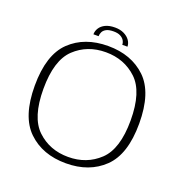

<svg xmlns="http://www.w3.org/2000/svg" viewBox="-125 -807 894 925"><g transform="rotate(20 321.5 -344.0)"><path d="M310 4.5Q429.5 4.5 503.5 -66.8Q577.5 -138 577.5 -296Q577.5 -455 503.5 -525.8Q429.5 -596.5 310 -596.5Q190 -596.5 116 -525.8Q42 -455 42 -296Q42 -138 116 -66.8Q190 4.5 310 4.5ZM310 -28Q215 -28 150.8 -88.8Q86.5 -149.5 86.5 -296Q86.5 -443 150.8 -503.8Q215 -564.5 310 -564.5Q404.5 -564.5 469 -503.8Q533.5 -443 533.5 -296Q533.5 -149.5 469 -88.8Q404.5 -28 310 -28ZM310.5 -691.5Q281 -691.5 261.5 -682Q242 -672.5 232.5 -657.2Q223 -642 223 -625H249.5Q249.5 -636 254.8 -646.8Q260 -657.5 273.2 -664.5Q286.5 -671.5 310.5 -671.5Q332 -671.5 345.2 -664.5Q358.5 -657.5 364.8 -646.8Q371 -636 371 -625H397.5Q397.5 -642 386.8 -657.2Q376 -672.5 356.5 -682Q337 -691.5 310.5 -691.5Z"/></g></svg>

Font: Anybody SemiExpanded ExtraLight
Style: Regular
Weight: 250
Width: 6
Version: Version 1.113;gftools[0.9.25]